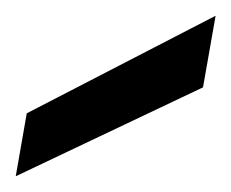

<svg xmlns="http://www.w3.org/2000/svg" viewBox="-79 -769 294 244"><path d="M-59 -545 -45 -625 195 -749 179 -658Z"/></svg>

Font: Rethink Sans Medium
Style: Italic
Weight: 500
Italic angle: -10°
Designer: The Rethink Sans project authors (Hans Thiessen). DM Sans designed by Colophon Foundry.
Foundry: Rethink Communications LLC
Version: Version 1.001